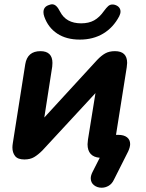

<svg xmlns="http://www.w3.org/2000/svg" viewBox="-20 -737 684 897"><path d="M455 140Q434 140 419 128Q404 116 404 96Q404 83 412 67L446 0Q418 -2 403.5 -18Q389 -34 389 -63Q389 -69 391 -85L426 -302L178 -34Q158 -14 139.5 -3Q121 8 94 8Q63 8 50.5 -8Q38 -24 38 -48Q38 -57 40 -69L98 -437Q108 -498 169 -498Q197 -498 211 -484Q225 -470 225 -443Q225 -432 224 -426L187 -188L434 -457Q453 -477 471.5 -487.5Q490 -498 517 -498Q574 -498 574 -443Q574 -436 572 -422L522 -107H532Q559 -107 573.5 -95.5Q588 -84 588 -64Q588 -50 579 -30L512 103Q503 122 487.5 131Q472 140 455 140ZM187 -659Q183 -670 183 -680Q183 -706 210 -714Q218 -717 223 -717Q234 -717 243 -708.5Q252 -700 261 -682Q289 -628 359 -628Q395 -628 420 -642Q445 -656 466 -686Q477 -701 485.5 -708.5Q494 -716 505 -716Q513 -716 518 -714Q530 -710 536.5 -702Q543 -694 543 -683Q543 -673 537 -661Q509 -608 462 -580Q415 -552 353 -552Q290 -552 247.5 -580Q205 -608 187 -659Z"/></svg>

Font: SN Pro Bold
Style: Bold Italic
Weight: 700
Italic angle: -9°
Designer: Tobias Whetton
Foundry: Supernotes
Version: Version 1.003